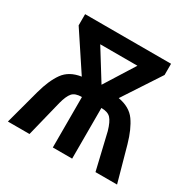

<svg xmlns="http://www.w3.org/2000/svg" viewBox="-127 -666 786 790"><g transform="rotate(30 265.5 -271.0)"><path d="M468.8 -541.5V-488.3L353 -311.5Q408.7 -301.8 435.1 -264.6Q461.4 -227.5 479 -165.5L524.9 0H422.4L381.8 -171.4Q370.6 -210.4 356.4 -225.6Q342.3 -240.7 311.5 -240.7V0H219.7V-239.7Q188 -239.7 174.6 -224.4Q161.1 -209 151.4 -171.9L108.9 0H6.3L50.8 -165.5Q67.9 -228.5 94.7 -266.1Q121.6 -303.7 177.2 -312L60.5 -488.3V-541.5ZM353 -465.3H176.3L264.2 -323.7Z"/></g></svg>

Font: Open Sans Condensed SemiBold
Style: Regular
Weight: 600
Width: 3
Designer: Monotype Design Team
Foundry: Monotype Imaging Inc.
Version: Version 3.000; ttfautohint (v1.8.4)